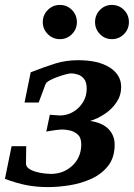

<svg xmlns="http://www.w3.org/2000/svg" viewBox="-37 -743 540 775"><path d="M157.2 12.2Q110.8 12.2 71.3 4.6Q31.7 -2.9 -17.1 -21L9.8 -152.8H68.8L67.9 -83Q67.9 -70.3 80.1 -62Q92.3 -53.7 109.6 -49.1Q127 -44.4 143.3 -42.7Q159.7 -41 168 -41Q219.7 -41 255.4 -74.7Q291 -108.4 291 -160.2Q291 -187.5 276.6 -200.2Q262.2 -212.9 244.4 -216.6Q226.6 -220.2 215.8 -220.2Q206.1 -220.2 190.2 -218.3Q174.3 -216.3 162.1 -214.1Q149.9 -211.9 149.9 -211.9L164.1 -279.8L204.1 -276.9Q233.9 -276.9 258.5 -291.5Q283.2 -306.2 298.1 -330.6Q313 -355 313 -384.8Q313 -411.1 302.5 -424.3Q292 -437.5 277.3 -442.1Q262.7 -446.8 250 -446.8Q243.2 -446.8 227.5 -442.6Q211.9 -438.5 194.3 -432.1Q176.8 -425.8 163.1 -418.2Q149.4 -410.6 147 -403.8L119.1 -329.1H62L86.9 -451.2Q145.5 -474.1 187.7 -487.1Q230 -500 277.8 -500Q359.9 -500 406 -470.5Q452.1 -440.9 452.1 -392.1Q452.1 -357.9 433.3 -330.1Q414.6 -302.2 386 -283.2Q357.4 -264.2 327.1 -254.9Q377.4 -247.1 401.6 -221.4Q425.8 -195.8 425.8 -159.2Q425.8 -106.9 399.4 -73.5Q373 -40 331.5 -21.2Q290 -2.4 243.7 4.9Q197.3 12.2 157.2 12.2ZM483.4 -653.8Q483.4 -625.5 463.4 -605.2Q443.4 -585 414.6 -585Q386.2 -585 366.5 -605.2Q346.7 -625.5 346.7 -653.8Q346.7 -682.6 366.5 -702.9Q386.2 -723.1 414.6 -723.1Q443.4 -723.1 463.4 -702.9Q483.4 -682.6 483.4 -653.8ZM273.4 -653.8Q273.4 -625.5 253.4 -605.2Q233.4 -585 204.6 -585Q176.3 -585 156 -605.2Q135.7 -625.5 135.7 -653.8Q135.7 -682.6 156 -702.9Q176.3 -723.1 204.6 -723.1Q233.4 -723.1 253.4 -702.9Q273.4 -682.6 273.4 -653.8Z"/></svg>

Font: Charis
Style: Bold Italic
Weight: 700
Italic angle: -11°
Designer: Walt Agee, Miriam Martin, Annie Olsen, Victor Gaultney, Lorna Priest, Alan Ward, Bob Hallissy, Martin Hosken, Sharon Cor
Foundry: SIL Global
Version: Version 7.000